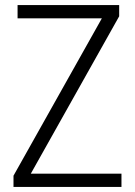

<svg xmlns="http://www.w3.org/2000/svg" viewBox="-20 -734 530 754"><path d="M457 0V-52H101L448 -670V-714H49V-662H380L33 -44V0Z"/></svg>

Font: Noto Sans Gujarati SemiCondensed Light
Style: Regular
Weight: 300
Width: 4
Designer: Jelle Bosma - Monotype Design Team, Universal Thirst
Foundry: Monotype Imaging Inc.
Version: Version 2.106